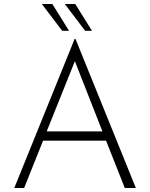

<svg xmlns="http://www.w3.org/2000/svg" viewBox="-20 -934 746 954"><path d="M51 0 351 -741H355L655 0H600L507 -235H194L100 0ZM212 -281H489L352 -630ZM188 -914H240L323 -781H289ZM302 -914H354L437 -781H403Z"/></svg>

Font: Synthetic Light
Style: Regular
Weight: 300
Designer: Santiago Orozco
Foundry: Typemade
Version: Version 2.000; ttfautohint (v1.8.4.7-5d5b)